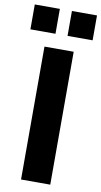

<svg xmlns="http://www.w3.org/2000/svg" viewBox="-117 -958 530 1003"><g transform="rotate(10 148.0 -456.5)"><path d="M71 0V-705H226V0ZM180 -781V-913H313V-781ZM-17 -781V-913H116V-781Z"/></g></svg>

Font: Nunito Sans ExtraBold
Style: Regular
Weight: 800
Designer: Vernon Adams
Foundry: Vernon Adams
Version: Version 3.101; ttfautohint (v1.8.4.7-5d5b);gftools[0.9.27]